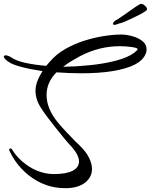

<svg xmlns="http://www.w3.org/2000/svg" viewBox="-26 -893 790 1006"><path d="M316 93Q304 93 291.5 92Q279 91 265 89Q215 81 168.5 55Q122 29 85 -11Q48 -51 25 -100Q22 -105 22 -108Q22 -115 29 -115Q35 -115 38 -109Q46 -95 58 -80.5Q70 -66 86 -51Q165 19 257 19Q322 19 355 1.5Q388 -16 388 -47Q388 -79 351 -122Q341 -133 330 -145Q319 -157 308 -171L259 -232Q216 -285 188 -328.5Q160 -372 160 -417Q160 -440 169 -465.5Q178 -491 197 -520Q127 -531 81.5 -543.5Q36 -556 19 -569Q6 -577 0 -584.5Q-6 -592 -6 -596Q-6 -603 4 -603Q15 -603 32 -593Q59 -574 107.5 -563.5Q156 -553 216 -548L237 -572Q270 -610 316.5 -636.5Q363 -663 415 -679.5Q467 -696 517.5 -704Q568 -712 609 -712Q636 -712 667 -703.5Q698 -695 720 -678Q742 -661 742 -634Q742 -622 738 -613Q713 -544 561 -520Q524 -514 482.5 -511.5Q441 -509 398 -509Q366 -509 333.5 -510.5Q301 -512 270 -514Q218 -462 218 -395Q218 -325 275 -254Q298 -226 322.5 -200.5Q347 -175 372 -149Q377 -145 382 -140Q387 -135 392 -130Q425 -98 440.5 -66.5Q456 -35 456 -8Q456 36 419 64.5Q382 93 316 93ZM305 -543Q373 -544 446 -551.5Q519 -559 581 -575Q643 -591 678 -617Q695 -631 695 -635Q695 -643 660 -647Q646 -649 631 -650Q616 -651 602 -651Q494 -651 394 -599Q370 -586 347.5 -572.5Q325 -559 305 -543ZM573 -763Q566 -763 566 -768Q566 -776 578 -785Q588 -790 601.5 -799.5Q615 -809 626 -816Q644 -829 669 -846.5Q694 -864 705 -870Q711 -874 720 -872Q724 -871 735 -861.5Q746 -852 744 -842Q743 -838 725.5 -827.5Q708 -817 684 -805.5Q660 -794 639 -784.5Q618 -775 610 -773Q603 -771 598.5 -770Q594 -769 590 -767L578 -763Z"/></svg>

Font: Birthstone Bounce Medium
Style: Regular
Weight: 500
Designer: Robert E. Leuschke
Foundry: Rob Leuschke
Version: Version 1.010; ttfautohint (v1.8.3)